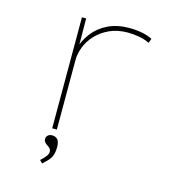

<svg xmlns="http://www.w3.org/2000/svg" viewBox="-105 -622 794 877"><g transform="rotate(15 291.5 -183.5)"><path d="M177 0V-525H197L198 -379L188 -374Q201 -421 229 -457Q257 -493 300 -513.5Q343 -534 400 -534Q431 -534 459.5 -528.5Q488 -523 509 -512L501 -491Q478 -503 449 -507.5Q420 -512 399 -512Q349 -512 311.5 -494.5Q274 -477 248.5 -449.5Q223 -422 211 -390Q199 -358 199 -329V0ZM174 167 161 154Q169 147 176 139.5Q183 132 188.5 124Q194 116 194 107Q194 98 190 93Q186 88 179 83Q170 78 164 71Q158 64 158 55Q158 45 165.5 38Q173 31 185 31Q202 31 211.5 41.5Q221 52 221 77Q221 92 218.5 104.5Q216 117 210.5 127Q205 137 195.5 146.5Q186 156 174 167Z"/></g></svg>

Font: Lexend Peta Thin
Style: Regular
Weight: 250
Version: Version 1.007